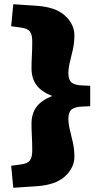

<svg xmlns="http://www.w3.org/2000/svg" viewBox="-20 -767 476 911"><path d="M408 -360V-263L370.5 -261.5Q334 -260 319.2 -247.2Q304.5 -234.5 304.5 -204Q304.5 -179 311.5 -150.8Q318.5 -122.5 325.8 -90.8Q333 -59 333 -23.5Q333 28.5 288.8 69.5Q244.5 110.5 154 116.5L43 124L33 19.5L80.5 13Q111.5 9 122.2 -6.2Q133 -21.5 133 -52Q133 -88 131.2 -121.2Q129.5 -154.5 129.5 -180.5Q129.5 -226.5 152.2 -258.5Q175 -290.5 227.5 -311.5Q175 -332.5 152.2 -364.5Q129.5 -396.5 129.5 -442.5Q129.5 -468.5 131.2 -501.8Q133 -535 133 -571Q133 -602 122.2 -617Q111.5 -632 80.5 -636L33 -642.5L43 -747L154 -739.5Q244.5 -733.5 288.8 -692.5Q333 -651.5 333 -599.5Q333 -564 325.8 -532.2Q318.5 -500.5 311.5 -472.2Q304.5 -444 304.5 -419Q304.5 -388.5 319.2 -375.8Q334 -363 370.5 -361.5Z"/></svg>

Font: Newsreader 6pt ExtraBold
Style: Regular
Weight: 800
Designer: Hugues Gentile
Foundry: Production Type
Version: Version 1.003; ttfautohint (v1.8.3)